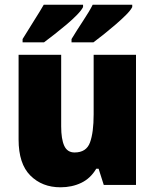

<svg xmlns="http://www.w3.org/2000/svg" viewBox="-20 -786 658 816"><path d="M558 -553V0H421L399 -69H389Q365 -28 325.5 -9Q286 10 237 10Q159 10 109 -40Q59 -90 59 -193V-553H240V-249Q240 -195 253 -166.5Q266 -138 297 -138Q347 -138 362.5 -180.5Q378 -223 378 -300V-553ZM542 -756Q535 -742 515.5 -722.5Q496 -703 471 -681.5Q446 -660 421 -640Q396 -620 377 -606H284V-620Q307 -658 333.5 -698Q360 -738 374 -766H542ZM333 -756Q326 -742 307 -722.5Q288 -703 262.5 -681.5Q237 -660 212 -640.5Q187 -621 167 -606H76V-620Q99 -658 124.5 -698Q150 -738 166 -766H333Z"/></svg>

Font: Noto Sans Ethiopic SemiCondensed Black
Style: Regular
Weight: 900
Width: 4
Designer: Monotype Design Team
Foundry: Monotype Imaging Inc.
Version: Version 2.102; ttfautohint (v1.8.4.7-5d5b)